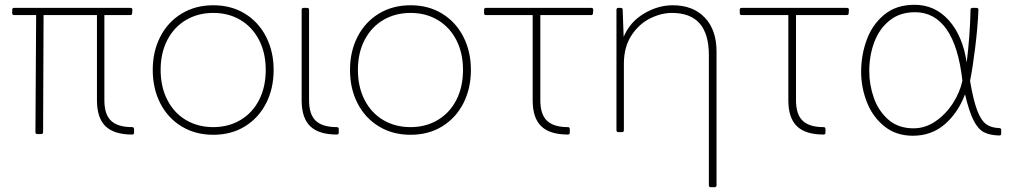

<svg xmlns="http://www.w3.org/2000/svg" viewBox="-20 -539 4242 802"><path d="M31 -484V-498Q31 -506 39 -506H525Q533 -506 533 -498L532 -484Q532 -476 524 -476H416V-120Q416 -61 444 -34.5Q472 -8 532 -8Q540 -8 540 0V15Q540 23 532 23Q457 23 421 -11.5Q385 -46 385 -120V-476H162L160 13Q160 21 152 21H136Q128 21 128 13L131 -476H39Q31 -476 31 -484Z M618 -247Q618 -324 649.5 -385.5Q681 -447 738.5 -482Q796 -517 871 -517Q946 -517 1003 -482Q1060 -447 1091.5 -385.5Q1123 -324 1123 -247Q1123 -169 1091.5 -107.5Q1060 -46 1003 -11Q946 24 871 24Q796 24 738.5 -11Q681 -46 649.5 -107.5Q618 -169 618 -247ZM1090 -247Q1090 -318 1062 -372Q1034 -426 984.5 -455.5Q935 -485 871 -485Q807 -485 757 -455.5Q707 -426 679 -372Q651 -318 651 -247Q651 -176 679 -121.5Q707 -67 757 -37.5Q807 -8 871 -8Q935 -8 985 -38Q1035 -68 1062.5 -122Q1090 -176 1090 -247Z M1248 -506H1263Q1271 -506 1271 -498V-120Q1271 -61 1299 -34.5Q1327 -8 1387 -8Q1395 -8 1395 0V15Q1395 23 1387 23Q1312 23 1276 -11.5Q1240 -46 1240 -120V-498Q1240 -506 1248 -506Z M1442 -247Q1442 -324 1473.5 -385.5Q1505 -447 1562.5 -482Q1620 -517 1695 -517Q1770 -517 1827 -482Q1884 -447 1915.5 -385.5Q1947 -324 1947 -247Q1947 -169 1915.5 -107.5Q1884 -46 1827 -11Q1770 24 1695 24Q1620 24 1562.5 -11Q1505 -46 1473.5 -107.5Q1442 -169 1442 -247ZM1914 -247Q1914 -318 1886 -372Q1858 -426 1808.5 -455.5Q1759 -485 1695 -485Q1631 -485 1581 -455.5Q1531 -426 1503 -372Q1475 -318 1475 -247Q1475 -176 1503 -121.5Q1531 -67 1581 -37.5Q1631 -8 1695 -8Q1759 -8 1809 -38Q1859 -68 1886.5 -122Q1914 -176 1914 -247Z M2352 -8Q2360 -8 2360 0V15Q2360 23 2352 23Q2277 23 2241 -11.5Q2205 -46 2205 -120V-476H2010Q2002 -476 2002 -484V-498Q2002 -506 2010 -506H2450Q2458 -506 2458 -498L2457 -484Q2457 -476 2449 -476H2237V-120Q2237 -61 2265 -34.5Q2293 -8 2352 -8Z M2790 -517Q2875 -517 2924 -465.5Q2973 -414 2973 -324V235Q2973 243 2964 243H2949Q2941 243 2941 235V-309Q2941 -485 2787 -485Q2741 -485 2694.5 -461.5Q2648 -438 2617 -390Q2586 -342 2586 -272V5Q2586 13 2578 13H2563Q2555 13 2555 5V-498Q2555 -506 2563 -506H2573Q2581 -506 2581 -498L2585 -385Q2611 -447 2669.5 -482Q2728 -517 2790 -517Z M3420 -8Q3428 -8 3428 0V15Q3428 23 3420 23Q3345 23 3309 -11.5Q3273 -46 3273 -120V-476H3078Q3070 -476 3070 -484V-498Q3070 -506 3078 -506H3518Q3526 -506 3526 -498L3525 -484Q3525 -476 3517 -476H3305V-120Q3305 -61 3333 -34.5Q3361 -8 3420 -8Z M4011 -145Q3982 -68 3926.5 -20Q3871 28 3793 28Q3723 28 3674 -11.5Q3625 -51 3601 -112.5Q3577 -174 3577 -239Q3577 -309 3600.5 -373Q3624 -437 3674 -478Q3724 -519 3800 -519Q3885 -519 3943 -454.5Q4001 -390 4018 -278Q4032 -392 4034 -498Q4034 -506 4042 -506H4059Q4067 -506 4067 -498Q4064 -426 4053.5 -340.5Q4043 -255 4032 -201Q4046 -119 4062 -77.5Q4078 -36 4099 -20.5Q4120 -5 4154 -4Q4162 -4 4162 4V19Q4162 27 4154 27Q4114 26 4089.5 13Q4065 0 4046.5 -36.5Q4028 -73 4011 -145ZM3802 -488Q3739 -488 3696 -453.5Q3653 -419 3632 -363Q3611 -307 3611 -242Q3611 -185 3630 -130.5Q3649 -76 3690.5 -39.5Q3732 -3 3796 -3Q3845 -3 3888 -32.5Q3931 -62 3960.5 -108Q3990 -154 4000 -202Q3984 -345 3934 -416.5Q3884 -488 3802 -488Z"/></svg>

Font: LINE Seed JP_TTF Thin
Style: Regular
Weight: 250
Designer: LY Corporation & Fontrix & Fontworks
Version: Version 1.008